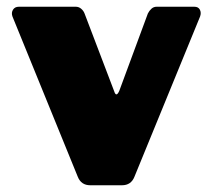

<svg xmlns="http://www.w3.org/2000/svg" viewBox="-20 -550 631 570"><path d="M557 -530Q569 -530 573.5 -521Q578 -512 574 -501L379 -25Q369 0 342 0H248Q221 0 211 -25L17 -501Q13 -512 18.5 -521Q24 -530 36 -530H205Q214 -530 221 -524Q228 -518 231 -510L319 -279Q325 -260 334 -280L419 -510Q423 -518 429.5 -524Q436 -530 445 -530H557Z"/></svg>

Font: Libre Franklin Black
Style: Regular
Weight: 900
Designer: Pablo Impallari, Rodrigo Fuenzalida, Nhung Nguyen
Foundry: Impallari Type
Version: Version 3.000